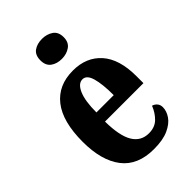

<svg xmlns="http://www.w3.org/2000/svg" viewBox="-232 -854 950 950"><g transform="rotate(-45 243.0 -379.0)"><path d="M260 10Q147 10 91.5 -62Q36 -134 36 -265Q36 -406 92 -477.5Q148 -549 251 -549Q345 -549 399.5 -487.5Q454 -426 454 -307V-258H185Q186 -157 214.5 -110Q243 -63 298 -63Q340 -63 365.5 -88Q391 -113 405 -149Q419 -145 428.5 -134Q438 -123 438 -106Q438 -79 420 -52.5Q402 -26 363 -8Q324 10 260 10ZM308 -320Q308 -397 295.5 -441Q283 -485 254 -485Q224 -485 205.5 -442.5Q187 -400 187 -320ZM254 -628Q219 -628 196 -645Q173 -662 173 -698Q173 -735 196 -751.5Q219 -768 254 -768Q287 -768 311.5 -751.5Q336 -735 336 -698Q336 -662 311.5 -645Q287 -628 254 -628Z"/></g></svg>

Font: Noto Serif Ethiopic ExtraCondensed ExtraBold
Style: Regular
Weight: 800
Width: 2
Designer: Monotype Design Team
Foundry: Monotype Imaging Inc.
Version: Version 2.102; ttfautohint (v1.8.4.7-5d5b)